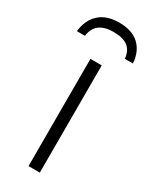

<svg xmlns="http://www.w3.org/2000/svg" viewBox="-213 -777 660 825"><g transform="rotate(30 117.0 -364.5)"><path d="M144 0H88V-532H144ZM118 -729Q182 -729 217 -696.5Q252 -664 256 -606H216Q212 -646 187.5 -664Q163 -682 117 -682Q27 -682 18 -606H-22Q-16 -663 19.5 -696Q55 -729 118 -729Z"/></g></svg>

Font: BC Sans Light
Style: Regular
Weight: 300
Designer: Monotype Design Team
Foundry: Monotype Imaging Inc.
Version: Version 2.000;GOOG;noto-source:20170915:90ef993387c0